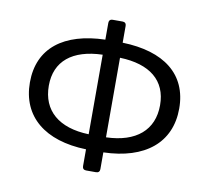

<svg xmlns="http://www.w3.org/2000/svg" viewBox="-74 -717 879 810"><g transform="rotate(10 366.0 -312.0)"><path d="M686.5 -314.5C686.5 -461.9 581.1 -542 403.3 -546.9V-619.1C403.3 -628.9 397.5 -634.8 387.7 -634.8H344.7C335 -634.8 329.1 -628.9 329.1 -619.1V-546.9C152.3 -542 46.9 -461.9 46.9 -314.5C46.9 -168 152.3 -82 329.1 -77.1V-4.9C329.1 4.9 335 10.7 344.7 10.7H387.7C397.5 10.7 403.3 4.9 403.3 -4.9V-77.1C581.1 -82 686.5 -168 686.5 -314.5ZM127.9 -314.5C127.9 -419.9 200.2 -478.5 329.1 -482.4V-141.6C200.2 -145.5 127.9 -208 127.9 -314.5ZM403.3 -141.6V-482.4C532.2 -478.5 604.5 -419.9 604.5 -314.5C604.5 -208 532.2 -145.5 403.3 -141.6Z"/></g></svg>

Font: Ed Sans Neue
Style: Regular
Weight: 400
Designer: Stephen Hutchings
Version: Version 1.004;PS 001.004;hotconv 1.0.88;makeotf.lib2.5.64775